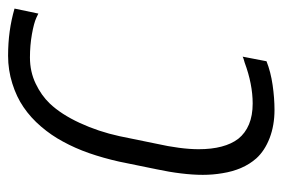

<svg xmlns="http://www.w3.org/2000/svg" viewBox="-168 -550 689 468"><g transform="rotate(90 177.0 -315.5)"><path d="M78.6 9.8Q47.4 9.8 19 5.9Q-9.3 2 -36.6 -5.9L-24.4 -64Q-22.9 -63 -20.3 -62Q-17.6 -61 -14.2 -59.1Q-1.5 -53.2 25.9 -48.3Q53.2 -43.5 82.5 -43.5Q117.2 -43.5 146.2 -57.4Q175.3 -71.3 194.8 -91.8Q221.2 -119.6 242.2 -165Q263.2 -210.4 274.4 -261.7L293 -352.5Q299.3 -380.4 302.7 -406.5Q306.2 -432.6 306.2 -454.6Q306.2 -486.3 299.8 -510.5Q293.5 -534.7 280.8 -551.3Q267.1 -568.4 245.6 -577.4Q224.1 -586.4 194.8 -586.4Q171.4 -586.4 146.5 -581.5Q121.6 -576.7 95.2 -566.9Q89.4 -565.4 85.9 -564.2Q82.5 -563 80.6 -562L91.8 -620.1Q117.7 -630.4 149.7 -635Q181.6 -639.6 210.4 -639.6Q248 -639.6 279.1 -627.7Q310.1 -615.7 328.6 -595.2Q342.8 -579.1 351.8 -558.3Q360.8 -537.6 364.7 -512.7Q368.7 -489.3 368.7 -464.8Q368.7 -440.4 365.2 -411.9Q361.8 -383.3 355 -351.6L336.4 -260.7Q327.6 -221.7 315.7 -187.5Q303.7 -153.3 287.6 -124Q272.5 -95.7 251 -70.6Q229.5 -45.4 203.6 -27.8Q178.7 -10.7 146 -0.5Q113.3 9.8 78.6 9.8Z"/></g></svg>

Font: Open Sans SemiCondensed Light
Style: Italic
Weight: 300
Width: 4
Italic angle: -12°
Designer: Monotype Design Team
Foundry: Monotype Imaging Inc.
Version: Version 3.000